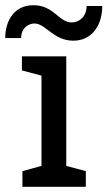

<svg xmlns="http://www.w3.org/2000/svg" viewBox="-56 -716 412 736"><path d="M30 0H273V-60L198 -80V-500H28V-446L103 -426V-80L30 -60ZM276 -693C276 -654 249 -630 219 -630C169 -630 151 -696 72 -696C-5 -696 -36 -632 -36 -570H25C25 -611 56 -626 76 -626C119 -626 149 -560 225 -560C297 -560 336 -620 336 -693Z"/></svg>

Font: Hermeneus One
Style: Regular
Weight: 400
Designer: Rodrigo Fuenzalida, Pablo Impallari
Foundry: Pablo Impallari, Rodrigo Fuenzalida
Version: Version 1.002